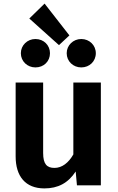

<svg xmlns="http://www.w3.org/2000/svg" viewBox="-20 -1031 656 1068"><path d="M228 -1011 143 -928 308 -780 366 -834ZM177 -814C132 -814 96 -779 96 -735C96 -690 132 -656 177 -656C224 -656 258 -690 258 -735C258 -779 224 -814 177 -814ZM432 -814C387 -814 351 -779 351 -735C351 -690 387 -656 432 -656C478 -656 513 -690 513 -735C513 -779 478 -814 432 -814ZM541 -572H388V-172C361 -125 325 -97 283 -97C241 -97 220 -118 220 -180V-572H67V-161C67 -51 121 17 227 17C303 17 359 -13 401 -77L408 0H541Z"/></svg>

Font: Glow Sans SC Normal
Style: Bold
Weight: 700
Designer: Ryoko NISHIZUKA (kana, bopomofo & ideographs); Paul D. Hunt (Latin, Greek & Cyrillic); Sandoll Communications, Soo-young
Version: Version 0.93